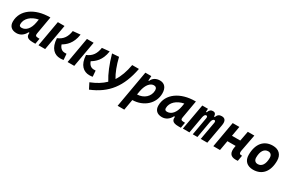

<svg xmlns="http://www.w3.org/2000/svg" viewBox="136 -1822 5000 3348"><g transform="rotate(30 2636.5 -148.0)"><path d="M168.9 10.3C244.6 10.3 307.6 -32.2 347.2 -109.4H365.2C358.9 -54.2 363.8 4.9 496.1 4.9H549.3L568.8 -106.9H545.4C491.7 -106.9 478 -120.6 485.8 -166.5L547.9 -522.5H535.6C239.3 -522.5 15.6 -370.1 15.6 -135.3C15.6 -43 71.3 10.3 168.9 10.3ZM200.7 -115.2C166.5 -115.2 150.9 -129.9 150.9 -162.1C150.9 -275.4 252.4 -365.2 390.6 -390.6L379.4 -325.7C356 -191.4 286.1 -115.2 200.7 -115.2Z M1050.8 9.8C1080.1 9.8 1097.7 7.8 1117.2 3.4L1107.4 -115.2C1098.6 -115.7 1093.8 -115.2 1087.4 -115.2C1082.5 -114.7 1076.7 -114.7 1067.9 -114.7C1035.6 -114.7 978 -130.4 951.2 -213.9C1021.5 -255.4 1125 -333 1152.8 -527.3L1003.9 -512.7C986.8 -393.6 936 -311 826.2 -267.6C835.4 -68.4 936 9.8 1050.8 9.8ZM609.4 0H743.7L835 -517.6H700.7Z M1636.7 9.8C1666 9.8 1683.6 7.8 1703.1 3.4L1693.4 -115.2C1684.6 -115.7 1679.7 -115.2 1673.3 -115.2C1668.5 -114.7 1662.6 -114.7 1653.8 -114.7C1621.6 -114.7 1564 -130.4 1537.1 -213.9C1607.4 -255.4 1710.9 -333 1738.8 -527.3L1589.8 -512.7C1572.8 -393.6 1522 -311 1412.1 -267.6C1421.4 -68.4 1522 9.8 1636.7 9.8ZM1195.3 0H1329.6L1420.9 -517.6H1286.6Z M1759.3 230.5C2086.9 96.2 2258.3 -127.4 2333 -517.6H2197.8C2171.9 -374 2130.9 -256.8 2067.4 -160.6C2011.2 -252.9 1964.4 -374.5 1927.2 -527.3L1792 -517.6C1845.2 -327.6 1907.7 -175.3 1981.4 -57.1C1909.2 13.2 1817.4 69.8 1700.7 115.7Z M2466.8 224.6 2504.4 9.8C2731.4 4.9 2900.9 -148.9 2900.9 -351.6C2900.9 -463.9 2847.2 -527.3 2753.9 -527.3C2676.3 -527.3 2615.7 -490.2 2589.8 -424.3H2577.1L2582.5 -517.6H2462.9L2332.5 224.6ZM2526.9 -115.7 2539.6 -189.9C2567.9 -338.4 2638.7 -401.9 2704.1 -401.9C2743.2 -401.9 2765.6 -377.9 2765.6 -335C2765.6 -212.4 2663.6 -119.1 2526.9 -115.7Z M3098.6 10.3C3174.3 10.3 3237.3 -32.2 3276.9 -109.4H3294.9C3288.6 -54.2 3293.5 4.9 3425.8 4.9H3479L3498.5 -106.9H3475.1C3421.4 -106.9 3407.7 -120.6 3415.5 -166.5L3477.5 -522.5H3465.3C3168.9 -522.5 2945.3 -370.1 2945.3 -135.3C2945.3 -43 3001 10.3 3098.6 10.3ZM3130.4 -115.2C3096.2 -115.2 3080.6 -129.9 3080.6 -162.1C3080.6 -275.4 3182.1 -365.2 3320.3 -390.6L3309.1 -325.7C3285.6 -191.4 3215.8 -115.2 3130.4 -115.2Z M3723.1 -517.6H3608.9L3516.6 0H3648.9L3708.5 -339.8C3718.3 -382.8 3733.4 -404.3 3755.9 -404.3C3775.9 -404.3 3784.2 -387.7 3779.3 -359.4L3715.8 0H3809.6L3869.6 -340.8C3878.9 -383.3 3897.5 -404.3 3919.9 -404.3C3937.5 -404.3 3945.3 -387.7 3940.4 -359.4L3876.5 0H4008.8L4078.6 -390.6C4094.7 -481 4068.4 -527.3 3997.6 -527.3C3948.7 -527.3 3918 -507.3 3897 -453.1H3883.3C3881.8 -504.4 3860.8 -527.3 3822.3 -527.3C3779.3 -527.3 3753.4 -506.3 3733.9 -453.1H3719.7Z M4129.9 0H4264.2L4299.3 -198.2H4464.8L4460.9 -178.2C4436.5 -49.8 4477.1 9.8 4585.4 9.8C4602.1 9.8 4615.2 9.3 4627.4 8.3L4647.5 -107.4C4641.1 -106.4 4635.3 -106 4629.9 -106C4595.7 -106 4583.5 -128.4 4592.8 -176.8L4657.2 -517.6H4525.4L4487.8 -319.8H4320.8L4355.5 -517.6H4221.2Z M4932.6 9.8C5113.8 9.8 5220.7 -118.2 5220.7 -335C5220.7 -456.1 5148.9 -527.3 5027.3 -527.3C4846.2 -527.3 4739.3 -397.5 4739.3 -177.7C4739.3 -60.1 4811 9.8 4932.6 9.8ZM4956.1 -115.7C4905.3 -115.7 4875.5 -148.4 4875.5 -203.6C4875.5 -328.1 4924.3 -401.9 5006.3 -401.9C5055.7 -401.9 5084.5 -369.1 5084.5 -314C5084.5 -189.5 5036.6 -115.7 4956.1 -115.7Z"/></g></svg>

Font: Cascadia Code
Style: Bold Italic
Weight: 700
Italic angle: -10°
Monospace: yes
Designer: Aaron Bell
Foundry: Saja Typeworks
Version: Version 2404.023